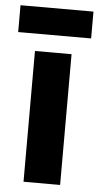

<svg xmlns="http://www.w3.org/2000/svg" viewBox="-61 -750 404 784"><g transform="rotate(5 140.5 -358.5)"><path d="M66 0V-536H216V0ZM-9 -607V-717H290V-607Z"/></g></svg>

Font: Geist
Style: Bold
Weight: 400
Designer: Basement.studio, Andrés Briganti, Mateo Zaragoza
Foundry: Basement.studio, Vercel, Andrés Briganti, Guido Ferreyra, Mateo Zaragoza
Version: Version 1.401